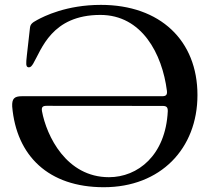

<svg xmlns="http://www.w3.org/2000/svg" viewBox="-20 -761 868 795"><path d="M409.8 14.2C644.5 14.2 797.6 -145.2 797.6 -367.5C797.6 -593 643.5 -740.8 397.7 -740.8C254.6 -740.8 161.9 -693.5 133.9 -678.3C110.8 -666.2 105.5 -659.1 104 -644.9C90.6 -525.6 88.4 -511 88.8 -499.3C88.4 -490.4 90.2 -482.2 99.8 -482.2C106.9 -482.2 111.5 -487.9 117.5 -497.5C152 -555.8 193.5 -699.2 395.6 -699.2C567.1 -699.2 651.6 -538.7 671.2 -384.6C672.9 -368.3 667.6 -362.6 651.3 -362.6H70.7C38.7 -362.6 29.1 -351.9 30.5 -320C47.9 -115.8 180.8 14.2 409.8 14.2ZM153.8 -300.8C151.3 -317.1 156.2 -322.8 172.6 -322.8L653.4 -322.4C669.7 -322.4 675.1 -316.8 674.7 -300.4C665.8 -117.5 550.4 -27.3 431.1 -27.3C254.3 -27.3 172.6 -198.9 153.8 -300.8Z"/></svg>

Font: Margiela Serif Medium
Style: Regular
Weight: 500
Designer: Andreas Faust, Stefan Endress
Version: Version 1.002;FEAKit 1.0